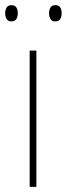

<svg xmlns="http://www.w3.org/2000/svg" viewBox="-32 -724 259 744"><path d="M109 0H83V-528H109ZM-12 -673Q-12 -685 -6.5 -694.5Q-1 -704 12 -704Q26 -704 31.5 -695Q37 -686 37 -673Q37 -660 31.5 -650.5Q26 -641 12 -641Q-1 -641 -6.5 -650.5Q-12 -660 -12 -673ZM158 -673Q158 -685 163.5 -694.5Q169 -704 182 -704Q196 -704 201.5 -695Q207 -686 207 -673Q207 -660 201.5 -650.5Q196 -641 182 -641Q169 -641 163.5 -650.5Q158 -660 158 -673Z"/></svg>

Font: Noto Sans Bengali SemiCondensed Thin
Style: Regular
Weight: 100
Width: 4
Designer: Joana Ranito - Universal Thirst; Jelle Bosma - Monotype Design Team
Foundry: Universal Thirst ehf.
Version: Version 3.000; ttfautohint (v1.8.4.7-5d5b)